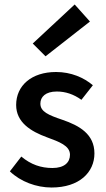

<svg xmlns="http://www.w3.org/2000/svg" viewBox="-20 -824 471 856"><path d="M24 -60C72 -14 142 12 210 12C334 12 401 -56 401 -140C401 -226 334 -264 258 -290C196 -311 160 -326 160 -362C160 -392 183 -416 233 -416C272 -416 308 -404 343 -379L394 -444C354 -478 297 -503 230 -503C120 -503 52 -442 52 -356C52 -278 118 -238 189 -212C243 -192 292 -175 292 -134C292 -100 267 -75 214 -75C163 -75 118 -90 75 -126ZM126 -630 183 -573 381 -728 313 -804Z"/></svg>

Font: DAIFUKU Sans Semibold
Style: Regular
Weight: 600
Designer: Original font ‘Source Sans 3’ : Paul D. Hunt
Foundry: Daifuku
Version: Version 1.000